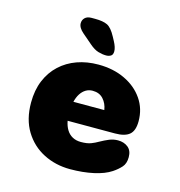

<svg xmlns="http://www.w3.org/2000/svg" viewBox="-104 -779 827 882"><g transform="rotate(15 309.5 -337.5)"><path d="M307.5 10.5Q238 10.5 180.8 -18.8Q123.5 -48 89.5 -103.8Q55.5 -159.5 55.5 -239Q55.5 -298.5 74.8 -344.5Q94 -390.5 128.5 -422.5Q163 -454.5 209.2 -471Q255.5 -487.5 310 -487.5Q381 -487.5 436.2 -461.2Q491.5 -435 523.2 -389Q555 -343 555 -283.5Q555 -238.5 533.2 -220Q511.5 -201.5 464.5 -201.5H239.5Q244 -177 254.8 -159.5Q265.5 -142 282.8 -132.5Q300 -123 323 -123Q352.5 -123 370.8 -130Q389 -137 405 -146.5Q425.5 -158 445.2 -166.2Q465 -174.5 487 -174.5Q515.5 -174.5 534.8 -159Q554 -143.5 554 -112.5Q554 -82 538.5 -64.8Q523 -47.5 500.5 -32.5Q469 -11.5 418.2 -0.5Q367.5 10.5 307.5 10.5ZM242.5 -292.5H389.5Q385 -323 366.2 -343.8Q347.5 -364.5 315.5 -364.5Q297.5 -364.5 283 -355.8Q268.5 -347 258.2 -331Q248 -315 242.5 -292.5ZM332 -537Q314.5 -537 294.8 -542.8Q275 -548.5 252 -568.5L206 -608Q181.5 -629 181.5 -650Q181.5 -665.5 192.2 -676Q203 -686.5 223 -686.5H240.5Q278.5 -686.5 299 -676.5Q319.5 -666.5 339.5 -629L349.5 -610.5Q364 -583.5 364 -565Q364 -548.5 354.5 -542.8Q345 -537 332 -537Z"/></g></svg>

Font: Sono ExtraLight Monospace ExtraBold
Style: Regular
Weight: 800
Version: Version 2.112